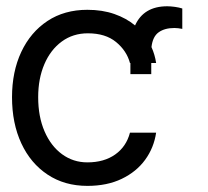

<svg xmlns="http://www.w3.org/2000/svg" viewBox="-20 -584 665 615"><path d="M464.5 -346.6H397.7V-382.1H396.3Q385.7 -421.5 351.7 -449.4Q317.8 -477.3 261.4 -477.3Q213.8 -477.3 177.9 -451Q142 -424.7 122.2 -378.6Q102.3 -332.4 102.3 -272.7Q102.3 -210.2 122.7 -163.2Q143.1 -116.1 178.8 -90Q214.5 -63.9 259.9 -63.9Q313.2 -63.9 348.9 -89.1Q384.6 -114.3 396.3 -159.1H480.1Q473 -110.8 445 -72.3Q416.9 -33.7 370 -11.2Q323.2 11.4 259.9 11.4Q186.8 11.4 132.5 -24.7Q78.1 -60.7 48.3 -124.8Q18.5 -188.9 18.5 -272.7Q18.5 -354.4 48.1 -417.6Q77.8 -480.8 131.9 -516.7Q186.1 -552.6 259.9 -552.6Q307.9 -552.6 346.4 -539.1Q384.9 -525.6 412.6 -502.5Q440.3 -563.9 515.6 -563.9Q526.3 -563.9 540.3 -562Q554.3 -560 563.9 -556.8V-491.5Q549.7 -494.3 538.4 -494.3Q507.5 -494.3 488.3 -480.6Q469.1 -467 465.2 -433.2Q476.2 -408.7 480.1 -382.1H464.5Z"/></svg>

Font: Interface
Style: Regular
Weight: 400
Designer: Rasmus Andersson
Foundry: rsms
Version: Version 1.8